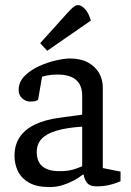

<svg xmlns="http://www.w3.org/2000/svg" viewBox="-20 -737 520 764"><path d="M177.3 7.3Q126.2 7.3 95.7 -10Q65.2 -27.4 51.4 -55.7Q37.7 -84 37.7 -117.2Q37.7 -159.1 57.5 -189.9Q77.3 -220.6 117.3 -240.6Q157.4 -260.5 216.6 -268.4L307 -280.8V-356.4Q307 -385.3 295.5 -403.9Q284.1 -422.6 262.5 -431.4Q241 -440.3 209.2 -440.3Q184.5 -440.3 167.2 -436.7Q149.9 -433.1 147.4 -431.9L131.7 -340.4Q131.4 -339.4 124.4 -336.1Q117.3 -332.8 100.2 -332.8Q83.1 -332.8 68.7 -345.3Q54.2 -357.8 54.2 -379Q54.2 -410.5 77.4 -434.1Q100.5 -457.8 134.9 -473.5Q169.2 -489.1 203 -496.7Q236.8 -504.3 258.1 -504.3Q300.9 -504.3 329.9 -488.5Q358.9 -472.8 374 -446.8Q389 -420.8 389 -388.9V-68.2L459.6 -54.2V-16Q457.5 -15 444.6 -9.8Q431.7 -4.7 411.2 -0.1Q390.7 4.5 363.7 4.5Q336 4.5 325.3 -10.9Q314.6 -26.2 313.1 -41.8H308.6Q294.1 -29.8 273.6 -18.8Q253.1 -7.8 229 -0.3Q204.9 7.3 177.3 7.3ZM216.8 -55.9Q255.4 -55.9 281 -65.4Q306.6 -74.9 307 -75.2V-233.1Q245.3 -229 205.2 -217.1Q165.1 -205.3 145.7 -184.5Q126.2 -163.7 126.2 -132Q126.2 -55.9 216.8 -55.9ZM168 -535 139.9 -565.2 248.6 -685.8Q261.3 -699.8 271.2 -708.2Q281.1 -716.6 290.7 -716.7Q303.2 -716.9 317.7 -701.8Q332.3 -686.6 341.5 -655.1Z"/></svg>

Font: Faustina Light
Style: Regular
Weight: 300
Designer: Alfonso Garcia
Foundry: http://www.omnibus-type.com
Version: Version 1.200